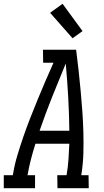

<svg xmlns="http://www.w3.org/2000/svg" viewBox="-57 -999 552 1019"><path d="M-37 0V-69H11L12 -74Q20 -124 35 -174Q50 -224 67 -273.5Q84 -323 103.5 -372.5Q123 -422 143 -471Q163 -520 184 -568.5Q205 -617 227 -666H172L171 -735H347Q354 -681 360 -626.5Q366 -572 371 -517.5Q376 -463 380 -408Q384 -353 385.5 -297.5Q387 -242 385.5 -186Q384 -130 375 -74L374 -69H413L414 0H248L247 -69H296L297 -74Q304 -114 306.5 -154.5Q309 -195 311 -236H131Q118 -195 107.5 -154.5Q97 -114 90 -74L89 -69H129V0ZM153 -305H311Q310 -395 305 -484Q300 -573 292 -662Q255 -573 219.5 -484Q184 -395 153 -305ZM328 -796 209 -931 275 -979 381 -834Z"/></svg>

Font: Iosevka QP
Style: Italic
Weight: 400
Italic angle: -9°
Designer: Belleve Invis
Foundry: Belleve Invis
Version: Version 20.0.0; ttfautohint (v1.8.4)